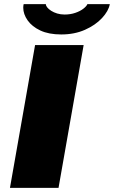

<svg xmlns="http://www.w3.org/2000/svg" viewBox="-20 -905 549 925"><path d="M28 0 149 -688H383L262 0ZM275 -739Q215 -739 174.5 -758Q134 -777 113 -807Q92 -837 92 -868Q92 -873 92.5 -877Q93 -881 94 -885H201Q201 -881 202.5 -877.5Q204 -874 207 -870Q214 -861 226.5 -853Q239 -845 255.5 -840Q272 -835 291 -835Q319 -835 342.5 -843Q366 -851 381.5 -863Q397 -875 401 -885H509Q503 -852 471.5 -818Q440 -784 389.5 -761.5Q339 -739 275 -739Z"/></svg>

Font: Archivo SemiExpanded Black
Style: Italic
Weight: 900
Width: 6
Italic angle: -10°
Designer: Hector Gatti
Foundry: Omnibus-Type
Version: Version 2.001